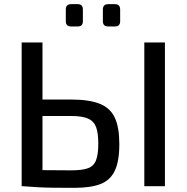

<svg xmlns="http://www.w3.org/2000/svg" viewBox="-20 -894 896 922"><path d="M322 -416Q409 -416 459.5 -395.5Q510 -375 531.5 -328.5Q553 -282 553 -202Q553 -119 531 -73.5Q509 -28 462 -10Q415 8 337 8Q279 8 237 7.5Q195 7 160 5Q125 3 87 0L100 -79Q123 -78 181.5 -77Q240 -76 322 -76Q374 -76 402 -86Q430 -96 441 -124Q452 -152 452 -204Q452 -253 442 -282Q432 -311 404 -324Q376 -337 322 -337H99V-416ZM184 -690V0H84V-690ZM772 -690V0H673V-690ZM532 -874Q557 -874 557 -848V-792Q557 -767 532 -767H499Q474 -767 474 -792V-848Q474 -874 499 -874ZM354 -874Q378 -874 378 -848V-792Q378 -767 354 -767H321Q296 -767 296 -792V-848Q296 -874 321 -874Z"/></svg>

Font: Exo 2 Medium
Style: Regular
Weight: 500
Designer: Natanael Gama
Foundry: Natanael Gama
Version: Version 2.010